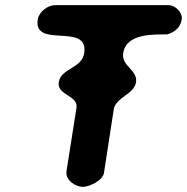

<svg xmlns="http://www.w3.org/2000/svg" viewBox="-20 -727 728 748"><path d="M209 -407C201 -355 286 -356 278 -307L239 -60C234 -25 274 1 303 1C327 1 380 -23 385 -53L423 -300C430 -348 503 -359 510 -407C517 -455 452 -469 460 -520C472 -600 585 -592 632 -593C664 -604 683 -620 688 -652C692 -678 663 -707 636 -707H196C165 -707 132 -681 127 -651C109 -535 327 -642 308 -520C299 -460 217 -461 209 -407Z"/></svg>

Font: Asimov Print
Style: Regular
Weight: 500
Designer: Google
Version: Version 2.000980: 2014